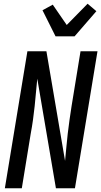

<svg xmlns="http://www.w3.org/2000/svg" viewBox="-20 -1010 543 1030"><path d="M6 0 127 -735H229L329 -147Q333 -184 336 -220.5Q339 -257 343.5 -294Q348 -331 353 -367.5Q358 -404 364 -441L412 -735H503L382 0H280L180 -588Q176 -551 173 -514.5Q170 -478 166 -441Q162 -404 157 -367.5Q152 -331 145 -294L97 0ZM278 -815 208 -955 263 -985 338 -876 450 -990 497 -950 380 -815Z"/></svg>

Font: Iosevka Term Curly Md Obl
Style: Regular
Weight: 500
Italic angle: -9°
Designer: Belleve Invis
Foundry: Belleve Invis
Version: Version 32.3.0